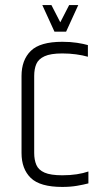

<svg xmlns="http://www.w3.org/2000/svg" viewBox="-20 -733 409 758"><path d="M65 -433Q65 -496 101.5 -532Q138 -568 226 -568Q258 -568 284 -564Q310 -560 327 -555V-509Q306 -515 280 -518.5Q254 -522 226 -522Q180 -522 156 -511Q132 -500 123.5 -480.5Q115 -461 115 -433V-129Q115 -102 123.5 -82Q132 -62 156 -51.5Q180 -41 226 -41Q257 -41 283 -45Q309 -49 329 -56V-9Q310 -4 284 0.5Q258 5 226 5Q138 5 101.5 -30.5Q65 -66 65 -129ZM253 -713H289L241 -608H199ZM147 -713H183L237 -608H195Z"/></svg>

Font: Khand Variable Light
Style: Regular
Weight: 300
Designer: Satya Rajpurohit
Foundry: Indian Type Foundry
Version: Version 3.000